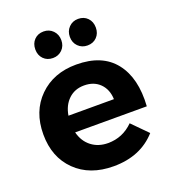

<svg xmlns="http://www.w3.org/2000/svg" viewBox="-138 -862 873 972"><g transform="rotate(-20 298.5 -375.5)"><path d="M207 -614Q176 -614 156.5 -634Q137 -654 137 -685Q137 -717 156.5 -737Q176 -757 207 -757Q237 -757 257 -736.5Q277 -716 277 -685Q277 -654 257 -634Q237 -614 207 -614ZM393 -614Q363 -614 343 -634Q323 -654 323 -685Q323 -716 343 -736.5Q363 -757 393 -757Q424 -757 443.5 -737Q463 -717 463 -685Q463 -654 443.5 -634Q424 -614 393 -614ZM305 -543Q444 -543 511.5 -457.5Q579 -372 569 -222H183Q196 -171 233 -142.5Q270 -114 322 -114Q401 -114 458 -171L539 -89Q454 6 309 6Q181 6 104.5 -69Q28 -144 28 -267Q28 -391 105 -467Q182 -543 305 -543ZM180 -313H425Q423 -366 391 -398Q359 -430 306 -430Q256 -430 222.5 -398.5Q189 -367 180 -313Z"/></g></svg>

Font: Montserrat-Arabic SemiBold
Style: Regular
Weight: 600
Designer: Mohamed Gaber
Foundry: Kief Type Foundry
Version: Version 5.008;PS 005.008;hotconv 1.0.88;makeotf.lib2.5.64775